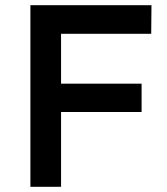

<svg xmlns="http://www.w3.org/2000/svg" viewBox="-20 -719 644 739"><path d="M215 -589V-397H525V-288H215V0H97V-699H563L562 -589Z"/></svg>

Font: Myanmar Khyay
Style: Regular
Weight: 400
Designer: Danh Hong
Foundry: Google Inc.
Version: Version 1.10 March 4, 2015